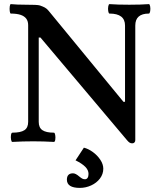

<svg xmlns="http://www.w3.org/2000/svg" viewBox="-20 -686 768 932"><path d="M596.2 -5.9 176.3 -503.9H168V-94.2Q168 -66.4 185.8 -54.2Q203.6 -42 241.7 -42Q246.1 -42 248 -30.8Q250 -19.5 248.3 -8.3Q246.6 2.9 241.7 2.9Q191.4 0 141.1 0Q90.8 0 40 2.9Q35.6 2.9 33.7 -8.3Q31.7 -19.5 33.4 -30.8Q35.2 -42 40 -42Q80.1 -42 98.4 -54Q116.7 -65.9 116.7 -94.2V-564Q116.7 -583 107.4 -595.5Q98.1 -607.9 79.6 -614Q61 -620.1 32.7 -620.1Q28.8 -620.1 27.3 -631.6Q25.9 -643.1 27.3 -654.5Q28.8 -666 32.7 -666Q61.5 -663.1 105 -663.1Q131.8 -663.1 149.9 -662.4Q168 -661.6 174.8 -659.2L175.8 -658.7Q188.5 -654.3 198 -649.2Q207.5 -644 215.8 -633.8L579.1 -191.9H586.9V-562Q586.9 -620.1 511.7 -620.1Q507.3 -620.1 505.4 -631.6Q503.4 -643.1 505.4 -654.5Q507.3 -666 511.7 -666Q549.8 -663.1 607.4 -663.1Q664.6 -663.1 702.6 -666Q707 -666 709 -654.5Q710.9 -643.1 709 -631.6Q707 -620.1 702.6 -620.1Q636.7 -620.1 636.7 -562V-5.9Q636.7 1 632.8 5.4Q628.9 9.8 621.6 9.8Q614.7 9.8 609.1 6.3Q603.5 2.9 596.2 -5.9ZM304.7 186Q304.7 155.3 334.5 155.3Q340.8 155.3 348.4 159.2Q356 163.1 366.2 171.9Q374.5 178.7 380.1 181.4Q385.7 184.1 392.6 184.1Q400.4 184.1 405 177.5Q409.7 170.9 409.7 158.2Q409.7 139.6 394 123.8Q378.4 107.9 346.7 92.3L387.2 30.8Q408.7 36.1 430.7 52Q452.6 67.9 467 89.6Q481.4 111.3 481.4 132.8Q481.4 159.2 465.1 180.7Q448.7 202.1 422.4 214.1Q396 226.1 367.7 226.1Q304.7 226.1 304.7 186Z"/></svg>

Font: Junicode Two Beta VF
Style: Regular
Weight: 400
Designer: Peter S. Baker
Foundry: Briery Creek Software
Version: Version 1.031 beta; ttfautohint (v1.8.1.43-b0c9)